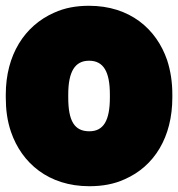

<svg xmlns="http://www.w3.org/2000/svg" viewBox="-26 -596 616 664"><path d="M-6 -269V-259C-6 -217 -1 -178 12 -140C49 -32 142 48 283 48C327 48 368 41 405 24C508 -21 570 -122 570 -259V-269C570 -312 564 -351 552 -388C515 -496 423 -576 282 -576C238 -576 198 -569 161 -552C59 -507 -6 -406 -6 -269ZM354 -269V-259C354 -179 332 -142 283 -142C231 -142 210 -178 210 -259V-269C210 -348 233 -386 282 -386C332 -386 354 -348 354 -269Z"/></svg>

Font: Asimov Print
Style: E
Weight: 500
Designer: Google
Version: Version 2.000980; 2014